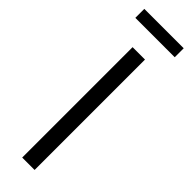

<svg xmlns="http://www.w3.org/2000/svg" viewBox="-307 -913 914 914"><g transform="rotate(45 150.5 -456.0)"><path d="M108.9 0V-743.2H192.4V0ZM19.5 -851.1V-911.6H284.7V-851.1Z"/></g></svg>

Font: HaufeMerriweatherSansLt
Style: Regular
Weight: 300
Designer: Eben Sorkin
Foundry: Eben Sorkin
Version: Version 1.56